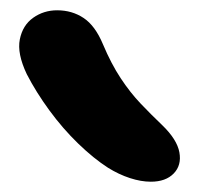

<svg xmlns="http://www.w3.org/2000/svg" viewBox="-20 -830 394 373"><path d="M273 -477Q254 -477 232.5 -484Q211 -491 190 -504Q162 -522 132 -551Q102 -580 76 -615.5Q50 -651 32 -686Q13 -726 18.5 -753.5Q24 -781 44.5 -795.5Q65 -810 91 -810Q120 -810 142.5 -795Q165 -780 180 -744Q196 -706 214.5 -678Q233 -650 253.5 -628.5Q274 -607 295 -587Q324 -559 328.5 -534Q333 -509 317.5 -493Q302 -477 273 -477Z"/></svg>

Font: Shantell Sans SemiBold
Style: Regular
Weight: 600
Designer: Stephen Nixon, Anya Danilova, Shantell Martin
Foundry: Arrow Type
Version: Version 1.011;[c5ecc13dd]